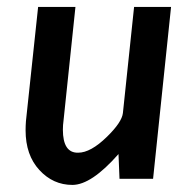

<svg xmlns="http://www.w3.org/2000/svg" viewBox="-20 -515 551 553"><path d="M324.2 0Q323.2 -27.3 321.3 -71.3Q243.2 17.6 188.5 17.6Q132.8 17.6 93.3 -25.4Q53.7 -68.4 53.7 -139.6Q53.7 -152.3 54.7 -166L89.8 -495.1H197.3L163.1 -168.9Q161.1 -154.3 161.1 -141.6Q161.1 -74.2 205.1 -75.2Q241.2 -75.2 288.1 -121.1Q331.1 -163.1 334 -189.5L366.2 -495.1H472.7L420.9 0Z"/></svg>

Font: Puritan
Style: BoldItalic
Weight: 700
Version: 2.1